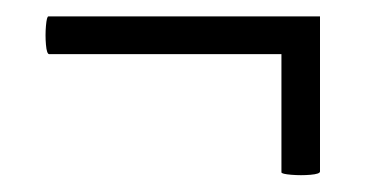

<svg xmlns="http://www.w3.org/2000/svg" viewBox="-20 -291 447 234"><path d="M40 -225Q37 -225 36 -236.5Q35 -248 36 -259.5Q37 -271 39 -271H370V-225ZM323 -81V-271H370V-82Q370 -79 358.5 -78Q347 -77 335 -78Q323 -79 323 -81Z"/></svg>

Font: Cormorant
Style: Bold Italic
Weight: 700
Italic angle: -10°
Designer: Christian Thalmann (Catharsis Fonts)
Foundry: Catharsis Fonts
Version: Version 4.000